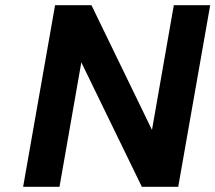

<svg xmlns="http://www.w3.org/2000/svg" viewBox="-20 -719 829 739"><path d="M666 0H526L293 -479L209 0H69L192 -699H332L565 -219L649 -699H789Z"/></svg>

Font: Fz Poppins SemBd
Style: Italic
Weight: 600
Italic angle: -10°
Designer: Ninad Kale (Devanagari), Jonny Pinhorn (Latin)
Foundry: Indian Type Foundry
Version: Vit hóa bi Vntype.Com & FontZin.Com